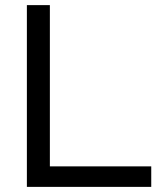

<svg xmlns="http://www.w3.org/2000/svg" viewBox="-20 -730 624 750"><path d="M85 0V-710H174.8V-80.1H570.8V0Z"/></svg>

Font: Raleway Medium
Style: Regular
Weight: 500
Designer: Matt McInerney, Pablo Impallari, Rodrigo Fuenzalida
Foundry: Matt McInerney, Pablo Impallari, Rodrigo Fuenzalida
Version: Version 3.000g; ttfautohint (v1.5) -l 8 -r 28 -G 28 -x 14 -D